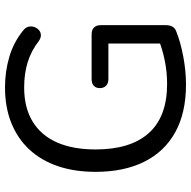

<svg xmlns="http://www.w3.org/2000/svg" viewBox="-18 -736 763 767"><g transform="rotate(-90 363.5 -352.5)"><path d="M409 9Q296 9 218.2 -34.2Q140.5 -77.5 100.5 -158.5Q60.5 -239.5 60.5 -352Q60.5 -436 83.2 -502.8Q106 -569.5 149.5 -616.5Q193 -663.5 255.8 -688.8Q318.5 -714 398 -714Q461 -714 519.8 -696.8Q578.5 -679.5 625 -641.5Q636.5 -633 639.8 -621.8Q643 -610.5 639.8 -599.2Q636.5 -588 628.5 -580Q620.5 -572 609 -570.8Q597.5 -569.5 584.5 -578Q544 -609.5 498.2 -623.5Q452.5 -637.5 397.5 -637.5Q317.5 -637.5 262 -604Q206.5 -570.5 178.2 -506.8Q150 -443 150 -352Q150 -212.5 215.5 -139.5Q281 -66.5 411.5 -66.5Q459.5 -66.5 505 -75.8Q550.5 -85 591.5 -101.5L573 -54V-301H431.5Q414 -301 404.5 -310.2Q395 -319.5 395 -335Q395 -351 404.5 -359.5Q414 -368 431.5 -368H610Q627.5 -368 637 -358.5Q646.5 -349 646.5 -331.5V-71.5Q646.5 -56.5 641 -46Q635.5 -35.5 623 -30.5Q581.5 -13.5 523 -2.2Q464.5 9 409 9Z"/></g></svg>

Font: Nunito ExtraLight
Style: Regular
Weight: 200
Designer: Vernon Adams
Foundry: Vernon Adams
Version: Version 3.602;April 4, 2023;FontCreator 14.0.0.2856 64-bit